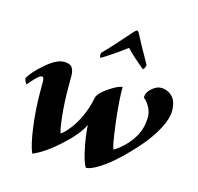

<svg xmlns="http://www.w3.org/2000/svg" viewBox="-99 -768 907 878"><g transform="rotate(15 354.5 -329.0)"><path d="M444.3 -663.1Q450.2 -663.1 455.1 -653.3Q468.8 -626.5 484.9 -597.4Q501 -568.4 513.2 -546.9Q525.4 -525.4 527.3 -521.5Q523.4 -502 515.6 -499Q457 -547.4 429.7 -577.1Q406.7 -559.1 368.9 -533.4Q331.1 -507.8 315.4 -499Q312.5 -500.5 311.3 -507.3Q310.1 -514.2 311.5 -521.5Q354.5 -564.5 431.6 -653.3Q441.4 -663.1 444.3 -663.1ZM447.3 -396.5Q447.3 -328.1 460 -224.6Q473.6 -119.1 481.4 -109.4Q502.9 -121.1 528.3 -145.8Q553.7 -170.4 571.3 -201.2Q594.7 -241.7 594.7 -294.9Q594.7 -315.9 583.5 -338.1Q572.3 -360.4 553.7 -375Q553.7 -399.9 575.9 -419.2Q598.1 -438.5 618.2 -438.5Q649.9 -438.5 672.1 -416.5Q694.3 -394.5 694.3 -348.6Q694.3 -313 668.9 -264.6Q643.6 -216.3 604.5 -170.7Q565.4 -125 522.7 -85Q480 -44.9 440.9 -20.5Q401.9 3.9 380.9 3.9Q364.3 -18.6 349.6 -99.6Q340.3 -149.9 338.9 -187.5Q315.4 -138.7 247.8 -77.6Q180.2 -16.6 127 4.9Q110.8 -32.2 99.9 -113.5Q88.9 -194.8 88.9 -283.2V-326.2Q88.9 -347.7 78.1 -347.7Q68.8 -347.7 47.1 -325.2Q25.4 -302.7 21.5 -294.9Q17.1 -294.9 12.5 -305.2Q7.8 -315.4 7.8 -321.3Q24.9 -352.5 74.5 -395.5Q124 -438.5 159.2 -438.5Q188 -438.5 198 -424.1Q208 -409.7 208 -383.8V-352.5V-333Q208 -258.3 215.3 -192.4Q222.7 -126.5 229.5 -118.2Q247.1 -130.4 267.8 -157.2Q288.6 -184.1 302.7 -212.9Q328.1 -264.2 336.9 -315.4Q342.3 -338.4 385.5 -367.4Q428.7 -396.5 447.3 -396.5Z"/></g></svg>

Font: Crimson
Style: BoldItalic
Weight: 700
Italic angle: -11°
Version: Version 0.8